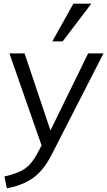

<svg xmlns="http://www.w3.org/2000/svg" viewBox="-20 -792 580 1039"><path d="M540 -503 259 46Q215 132 157.5 172Q100 212 17 227L4 163Q76 147 114 121Q152 95 181 40L205 -5L31 -503H113L253 -86L457 -503ZM263 -568 377 -772H474L319 -568Z"/></svg>

Font: Muli
Style: Italic
Weight: 400
Italic angle: -4.541°
Designer: Vernon Adams
Foundry: Vernon Adams
Version: Version 2.001